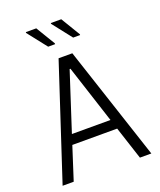

<svg xmlns="http://www.w3.org/2000/svg" viewBox="-160 -990 909 1090"><g transform="rotate(-20 294.5 -445.5)"><path d="M27 0 253 -688H336L563 0H494L429 -199H158L94 0ZM177 -258H410L296 -609H291ZM262 -770H220L129 -886V-891H192L262 -775ZM413 -770H371L280 -886V-891H343L413 -775Z"/></g></svg>

Font: Saira Semi Condensed Light
Style: Regular
Weight: 300
Width: 4
Designer: Hector Gatti with collaboration of the Omnibus-Type team
Foundry: Omnibus-Type
Version: Version 1.001; ttfautohint (v1.8)